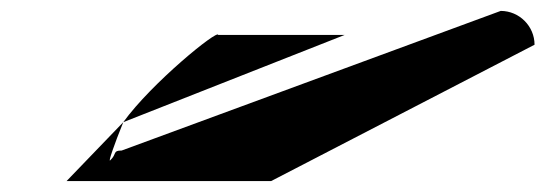

<svg xmlns="http://www.w3.org/2000/svg" viewBox="-20 -776 1003 352"><path d="M102 -444H477L960 -694C960 -728 932 -756 898 -756L203 -500C186 -500 195 -494 182 -482C178 -478 189 -510 206 -552ZM206 -552 612 -712H380C380 -723 258 -624 206 -552Z"/></svg>

Font: bitstorm
Style: maxext
Weight: 400
Version: Version 0.2